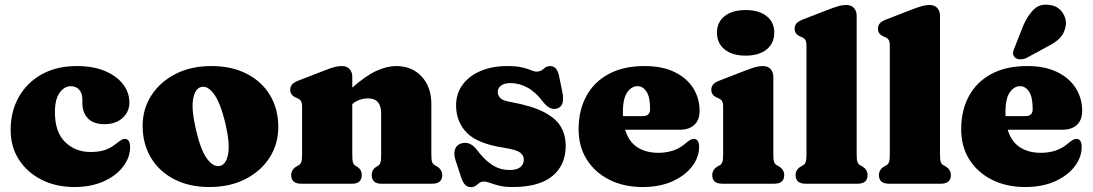

<svg xmlns="http://www.w3.org/2000/svg" viewBox="-20 -776 4616 811"><path d="M526.5 -342.5Q526.5 -304 497.8 -277.8Q469 -251.5 421 -251.5Q374.5 -251.5 351.2 -276.2Q328 -301 328 -339.5V-355.5Q328 -382 314.5 -397Q301 -412 279 -412Q252.5 -412 232.2 -384.8Q212 -357.5 212 -301.5Q212 -218 255 -176Q298 -134 362.5 -134Q395 -134 420.2 -141.5Q445.5 -149 470.5 -169Q485.5 -181 493 -185.2Q500.5 -189.5 507.5 -189.5Q529.5 -188.5 529.5 -155Q529.5 -110.5 499.8 -71.8Q470 -33 417 -9.5Q364 14 294 14Q217.5 14 156.8 -16.2Q96 -46.5 60.5 -100.8Q25 -155 25 -227.5Q25 -305 59.2 -366Q93.5 -427 156.2 -462Q219 -497 304.5 -497Q373 -497 422.8 -476.2Q472.5 -455.5 499.5 -420.5Q526.5 -385.5 526.5 -342.5Z M873 -497Q958.5 -497 1022 -464.5Q1085.5 -432 1120.5 -374Q1155.5 -316 1155.5 -239.5Q1155.5 -168 1118.8 -110.5Q1082 -53 1016.5 -19.5Q951 14 865 14Q780 14 716.5 -18.5Q653 -51 617.8 -109.5Q582.5 -168 582.5 -245Q582.5 -315.5 619.2 -372.8Q656 -430 721.2 -463.5Q786.5 -497 873 -497ZM910 -75.5Q936 -82 943.8 -127Q951.5 -172 931.5 -257Q911 -341.5 884 -378.5Q857 -415.5 829.5 -408.5Q804 -402 795.8 -358Q787.5 -314 808 -227Q827.5 -142 854.8 -105.2Q882 -68.5 910 -75.5Z M1468 -452V-406Q1525.5 -456.5 1570.2 -476.8Q1615 -497 1653 -497Q1720 -497 1761 -452.8Q1802 -408.5 1802 -337V-123.5Q1802 -100.5 1805.2 -91.5Q1808.5 -82.5 1816 -78.5L1825 -73.5Q1848 -59.5 1848 -36.5Q1848 0 1805.5 0H1590.5Q1550 0 1550 -37.5Q1550 -58.5 1568 -70.5L1577 -76Q1584.5 -80.5 1587.2 -89.8Q1590 -99 1590 -123.5V-296.5Q1590 -360.5 1534.5 -360.5Q1518 -360.5 1500.2 -354.8Q1482.5 -349 1468 -336V-123.5Q1468 -99 1471 -89.8Q1474 -80.5 1481.5 -76L1490.5 -70.5Q1508 -58.5 1508 -37.5Q1508 0 1468 0H1252.5Q1210 0 1210 -36.5Q1210 -60 1233.5 -73.5L1242.5 -78.5Q1249.5 -83 1252.8 -91.8Q1256 -100.5 1256 -123.5V-322.5Q1256 -342 1251.2 -349.2Q1246.5 -356.5 1237.5 -360.5L1228.5 -364.5Q1206 -374.5 1206 -396.5Q1206 -410.5 1214 -419.5Q1222 -428.5 1241.5 -436L1350 -478Q1375.5 -488 1391.5 -492.5Q1407.5 -497 1424.5 -497Q1445 -497 1456.5 -484.2Q1468 -471.5 1468 -452Z M2137 -425Q2108.5 -425 2095.5 -413.8Q2082.5 -402.5 2082.5 -387.5Q2082.5 -373.5 2093.2 -362Q2104 -350.5 2138 -345Q2228 -328.5 2278.2 -302.2Q2328.5 -276 2349 -240.5Q2369.5 -205 2369.5 -160Q2369.5 -79 2313.5 -32.5Q2257.5 14 2145 14Q2111 14 2088.2 8.2Q2065.5 2.5 2050.5 -3.2Q2035.5 -9 2024.5 -9Q2012.5 -9 2004.8 -3.2Q1997 2.5 1989.2 8.5Q1981.5 14.5 1969.5 14.5Q1955.5 14.5 1945.8 5.5Q1936 -3.5 1928.5 -25L1906.5 -92Q1895.5 -122 1901 -142Q1906.5 -162 1924.5 -169Q1964 -183 1994 -143.5Q2023 -104 2056.5 -81Q2090 -58 2133.5 -58Q2163 -58 2177.8 -70Q2192.5 -82 2192.5 -101.5Q2192.5 -120 2176.8 -131.8Q2161 -143.5 2111.5 -151.5Q1999 -168 1952.8 -214.2Q1906.5 -260.5 1906.5 -331Q1906.5 -381 1934.2 -418.5Q1962 -456 2010.8 -476.5Q2059.5 -497 2122.5 -497Q2162 -497 2185.8 -491.2Q2209.5 -485.5 2223.2 -479.5Q2237 -473.5 2246 -473.5Q2264 -473.5 2276 -485.2Q2288 -497 2305 -497Q2317 -497 2326.5 -488Q2336 -479 2341 -457.5L2355.5 -386Q2361 -360 2356.5 -342Q2352 -324 2334 -318Q2302.5 -307.5 2272 -348Q2242 -388 2207.2 -406.5Q2172.5 -425 2137 -425Z M2935 -307.5Q2935 -269.5 2913 -248.8Q2891 -228 2851.5 -228H2620.5Q2635.5 -178 2671.8 -154.2Q2708 -130.5 2760.5 -130.5Q2792 -130.5 2820.5 -139.2Q2849 -148 2874 -169Q2888 -181 2895.8 -185.2Q2903.5 -189.5 2911 -189.5Q2933 -188.5 2933 -156Q2933 -111.5 2903.2 -72.8Q2873.5 -34 2820 -10Q2766.5 14 2694.5 14Q2615 14 2554 -16.8Q2493 -47.5 2458.5 -102.2Q2424 -157 2424 -230.5Q2424 -309 2456.2 -369.2Q2488.5 -429.5 2550.8 -463.2Q2613 -497 2702.5 -497Q2777.5 -497 2829.2 -471.8Q2881 -446.5 2908 -403.8Q2935 -361 2935 -307.5ZM2611 -301.5Q2611 -293.5 2611.5 -285.5H2695.5Q2726 -285.5 2726 -315Q2726 -367 2710.5 -389.5Q2695 -412 2673 -412Q2647.5 -412 2629.2 -385.8Q2611 -359.5 2611 -301.5Z M3129.5 -541Q3073.5 -541 3041 -567Q3008.5 -593 3008.5 -638Q3008.5 -682.5 3041 -708Q3073.5 -733.5 3129.5 -733.5Q3185.5 -733.5 3218 -708Q3250.5 -682.5 3250.5 -638Q3250.5 -593 3218 -567Q3185.5 -541 3129.5 -541ZM3246.5 -452V-123.5Q3246.5 -100.5 3249.8 -91.8Q3253 -83 3260.5 -78.5L3269.5 -73.5Q3292.5 -60 3292.5 -36.5Q3292.5 0 3250 0H3031Q2988.5 0 2988.5 -36.5Q2988.5 -60 3012 -73.5L3021 -78.5Q3028 -83 3031.2 -91.8Q3034.5 -100.5 3034.5 -123.5V-322.5Q3034.5 -342 3029.8 -349.2Q3025 -356.5 3016 -360.5L3007 -364.5Q2984.5 -374.5 2984.5 -396.5Q2984.5 -410.5 2992.5 -419.5Q3000.5 -428.5 3020 -436L3128.5 -478Q3155 -488 3170.8 -492.5Q3186.5 -497 3202 -497Q3223.5 -497 3235 -484.2Q3246.5 -471.5 3246.5 -452Z M3598.5 -710V-123.5Q3598.5 -100.5 3601.8 -91.8Q3605 -83 3612.5 -78.5L3621.5 -73.5Q3644.5 -60 3644.5 -36.5Q3644.5 0 3602 0H3383Q3340.5 0 3340.5 -36.5Q3340.5 -60 3364 -73.5L3373 -78.5Q3380 -83 3383.2 -91.8Q3386.5 -100.5 3386.5 -123.5V-580.5Q3386.5 -600 3381.8 -607.2Q3377 -614.5 3368 -618.5L3359 -622.5Q3336.5 -632.5 3336.5 -654.5Q3336.5 -668.5 3344.5 -677.5Q3352.5 -686.5 3372 -694L3480.5 -736Q3507 -746 3522.8 -750.5Q3538.5 -755 3554 -755Q3575.5 -755 3587 -742.2Q3598.5 -729.5 3598.5 -710Z M3950.5 -710V-123.5Q3950.5 -100.5 3953.8 -91.8Q3957 -83 3964.5 -78.5L3973.5 -73.5Q3996.5 -60 3996.5 -36.5Q3996.5 0 3954 0H3735Q3692.5 0 3692.5 -36.5Q3692.5 -60 3716 -73.5L3725 -78.5Q3732 -83 3735.2 -91.8Q3738.5 -100.5 3738.5 -123.5V-580.5Q3738.5 -600 3733.8 -607.2Q3729 -614.5 3720 -618.5L3711 -622.5Q3688.5 -632.5 3688.5 -654.5Q3688.5 -668.5 3696.5 -677.5Q3704.5 -686.5 3724 -694L3832.5 -736Q3859 -746 3874.8 -750.5Q3890.5 -755 3906 -755Q3927.5 -755 3939 -742.2Q3950.5 -729.5 3950.5 -710Z M4551 -307.5Q4551 -269.5 4529 -248.8Q4507 -228 4467.5 -228H4236.5Q4251.5 -178 4287.8 -154.2Q4324 -130.5 4376.5 -130.5Q4408 -130.5 4436.5 -139.2Q4465 -148 4490 -169Q4504 -181 4511.8 -185.2Q4519.5 -189.5 4527 -189.5Q4549 -188.5 4549 -156Q4549 -111.5 4519.2 -72.8Q4489.5 -34 4436 -10Q4382.5 14 4310.5 14Q4231 14 4170 -16.8Q4109 -47.5 4074.5 -102.2Q4040 -157 4040 -230.5Q4040 -309 4072.2 -369.2Q4104.5 -429.5 4166.8 -463.2Q4229 -497 4318.5 -497Q4393.5 -497 4445.2 -471.8Q4497 -446.5 4524 -403.8Q4551 -361 4551 -307.5ZM4227 -301.5Q4227 -293.5 4227.5 -285.5H4311.5Q4342 -285.5 4342 -315Q4342 -367 4326.5 -389.5Q4311 -412 4289 -412Q4263.5 -412 4245.2 -385.8Q4227 -359.5 4227 -301.5ZM4302 -667.5Q4321 -711 4346.8 -736.2Q4372.5 -761.5 4414 -755Q4450 -750 4468 -723Q4486 -696 4481.5 -667Q4476.5 -636 4457 -615.5Q4437.5 -595 4397.5 -575.5L4314.5 -530.5Q4301.5 -525 4288 -525.5Q4274.5 -526 4266.5 -534Q4257.5 -543.5 4259.2 -554.8Q4261 -566 4267 -578.5Z"/></svg>

Font: Fraunces 9pt Soft Black
Style: Regular
Weight: 900
Version: Version 1.000;[b76b70a41]